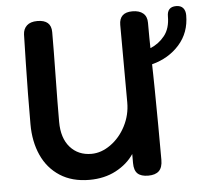

<svg xmlns="http://www.w3.org/2000/svg" viewBox="-51 -770 894 828"><g transform="rotate(-5 395.5 -356.0)"><path d="M616 -474 617 -427Q617 -388 618 -366Q620 -208 620 -60Q620 -27 604.5 -12Q589 3 558 3Q527 3 512 -11Q497 -25 497 -57V-96Q469 -54 419 -27.5Q369 -1 304 -1Q229 -1 176.5 -35Q124 -69 97.5 -128Q71 -187 71 -262Q71 -395 74 -525L77 -650Q78 -674 93.5 -688.5Q109 -703 139 -703Q199 -703 199 -650Q199 -574 197 -458Q195 -342 195 -262Q195 -191 230 -151.5Q265 -112 322 -112Q365 -112 405.5 -141Q446 -170 470.5 -217.5Q495 -265 495 -319L494 -655Q494 -709 551 -709Q581 -709 597.5 -695Q614 -681 614 -654Q614 -580 615 -544Q652 -559 677 -590.5Q702 -622 702 -674Q702 -715 741 -715Q761 -715 771 -703.5Q781 -692 781 -672Q781 -597 735 -545Q689 -493 616 -474Z"/></g></svg>

Font: Mali SemiBold
Style: Regular
Weight: 600
Designer: Kitiyaporn Chalermlarp | Katatrad Aksorn Co.,Ltd.
Foundry: Cadson Demak Co.,Ltd.
Version: Version 1.000; ttfautohint (v1.6)